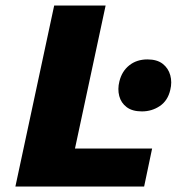

<svg xmlns="http://www.w3.org/2000/svg" viewBox="-20 -678 642 698"><path d="M36 0 177 -658H364L223 0ZM95 0 124 -138H533L504 0ZM496 -273Q461 -273 440.5 -288.5Q420 -304 413.5 -329Q407 -354 414 -382Q423 -419 450 -440.5Q477 -462 516 -462Q551 -462 571.5 -446Q592 -430 599 -404.5Q606 -379 599 -351Q590 -312 561 -292.5Q532 -273 496 -273Z"/></svg>

Font: Ysabeau Office Black
Style: Italic
Weight: 900
Italic angle: -12°
Designer: Christian Thalmann (Catharsis Fonts)
Version: Version 2.001;gftools[0.9.30]; featfreeze: tnum,lnum,ss02